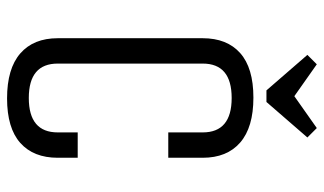

<svg xmlns="http://www.w3.org/2000/svg" viewBox="-202 -678 895 530"><g transform="rotate(90 245.0 -412.5)"><path d="M345 -125V-180H415V-125Q415 -58 374 -21.5Q333 15 251 15Q169 15 127 -21.5Q85 -58 85 -125V-525Q85 -592 126 -628.5Q167 -665 249 -665Q331 -665 373 -628.5Q415 -592 415 -525V-430H345V-525Q345 -605 250 -605Q155 -605 155 -525V-125Q155 -45 250 -45Q345 -45 345 -125ZM245 -778 333 -840 359 -814 261 -701H229L131 -814L157 -840Z"/></g></svg>

Font: Unica One
Style: Regular
Weight: 400
Designer: Eduardo Rodriguez Tunni
Foundry: Eduardo Rodriguez Tunni
Version: Version 1.001